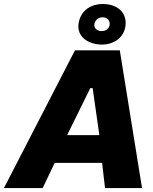

<svg xmlns="http://www.w3.org/2000/svg" viewBox="-73 -956 780 976"><path d="M-53 0H144L205 -128H446L461 0H649L536 -700H308ZM430 -730C499 -724 554 -761 564 -819C575 -883 534 -929 465 -935C394 -941 338 -905 327 -840C316 -782 358 -737 430 -730ZM439 -798C418 -800 403 -815 407 -835C411 -855 429 -870 452 -868C475 -866 488 -849 484 -828C481 -809 463 -796 439 -798ZM268 -269 386 -508H398L432 -269Z"/></svg>

Font: Fixel Display ExtraBold
Style: Italic
Weight: 800
Italic angle: -10°
Designer: AlfaBravo + MacPaw
Foundry: Kyrylo Tkachov, Marchela Mozhyna, Serhii Makarenko, Maria Weinstein, Zakhar Kryvoshyya
Version: Version 1.210;Glyphs 3.2 (3217)